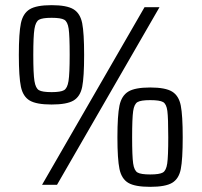

<svg xmlns="http://www.w3.org/2000/svg" viewBox="-20 -716 781 744"><path d="M53 -503Q53 -588 61 -626Q69 -664 95 -680Q121 -696 180 -696Q239 -696 265 -680Q291 -664 298.5 -626Q306 -588 306 -503Q306 -417 298.5 -379.5Q291 -342 265 -326.5Q239 -311 180 -311Q121 -311 95 -326.5Q69 -342 61 -380Q53 -418 53 -503ZM143 0 540 -688H598L201 0ZM250 -503Q250 -578 246 -605Q242 -632 229 -639.5Q216 -647 180 -647Q144 -647 131 -639.5Q118 -632 113.5 -604Q109 -576 109 -503Q109 -430 113.5 -402Q118 -374 131 -366.5Q144 -359 180 -359Q215 -359 228 -366.5Q241 -374 245.5 -402Q250 -430 250 -503ZM435 -184Q435 -269 443 -307Q451 -345 477 -361Q503 -377 562 -377Q621 -377 647 -361Q673 -345 680.5 -307Q688 -269 688 -184Q688 -98 680.5 -60.5Q673 -23 647 -7.5Q621 8 562 8Q503 8 477 -7.5Q451 -23 443 -61Q435 -99 435 -184ZM632 -184Q632 -259 628.5 -286Q625 -313 612 -320.5Q599 -328 562 -328Q526 -328 513 -320.5Q500 -313 496 -285.5Q492 -258 492 -184Q492 -110 496 -82.5Q500 -55 513 -47.5Q526 -40 562 -40Q598 -40 611 -47.5Q624 -55 628 -82.5Q632 -110 632 -184Z"/></svg>

Font: Assailand
Style: Regular
Weight: 400
Designer: Hector Gatti with collaboration of the Omnibus-Type team
Foundry: Omnibus-Type
Version: Version 0.072;October 19, 2019;FontCreator 12.0.0.2547 64-bi